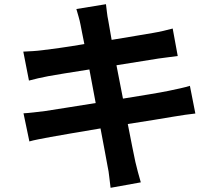

<svg xmlns="http://www.w3.org/2000/svg" viewBox="-20 -833 1040 915"><path d="M885 -424 911 -292Q892 -290 863 -286Q834 -282 806 -277Q770 -271 712.5 -261.5Q655 -252 589 -242Q601 -180 610.5 -132.5Q620 -85 625 -62Q630 -40 637 -14Q644 12 651 36L507 62Q503 34 500.5 8.5Q498 -17 493 -39Q489 -61 480 -109.5Q471 -158 459 -221Q382 -208 317 -197Q252 -186 220 -180Q188 -174 162.5 -169Q137 -164 120 -159L92 -293Q112 -294 142 -297.5Q172 -301 196 -304Q230 -309 295 -319.5Q360 -330 436 -342L406 -502Q340 -492 286.5 -483Q233 -474 210 -470Q184 -465 162 -460Q140 -455 118 -449L91 -587Q115 -588 138 -589.5Q161 -591 184 -594Q210 -597 264 -604.5Q318 -612 382 -623Q376 -654 371 -678Q366 -702 364 -714Q360 -735 354.5 -753.5Q349 -772 344 -790L485 -813Q487 -798 489.5 -775.5Q492 -753 496 -735Q498 -724 502 -700.5Q506 -677 512 -643Q576 -654 629 -662.5Q682 -671 709 -676Q733 -680 759 -686Q785 -692 803 -697L827 -566Q810 -564 784 -560.5Q758 -557 735 -554L535 -522L566 -363Q634 -374 691.5 -383.5Q749 -393 783 -400Q812 -406 839 -412Q866 -418 885 -424Z"/></svg>

Font: Noto IKEA Simplified Chinese
Style: Bold
Weight: 700
Designer: Monotype Design Team
Foundry: Monotype Imaging Inc.
Version: Version 1.100